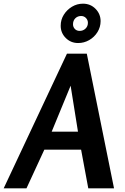

<svg xmlns="http://www.w3.org/2000/svg" viewBox="-75 -1024 680 1044"><path d="M397 -732 545 0H405L366 -210H166L69 0H-55L289 -732ZM309 -558 206 -308H349ZM376 -1004Q417 -1004 444.5 -976Q472 -948 472 -909Q472 -877 455 -849.5Q438 -822 410 -806Q382 -790 350 -790Q310 -790 282.5 -817.5Q255 -845 255 -884Q255 -917 272 -944Q289 -971 316.5 -987.5Q344 -1004 376 -1004ZM366 -937Q347 -937 334.5 -924.5Q322 -912 322 -892Q322 -877 332 -866.5Q342 -856 358 -856Q377 -856 390 -868.5Q403 -881 403 -900Q403 -915 392.5 -926Q382 -937 366 -937Z"/></svg>

Font: Rosario
Style: Bold Italic
Weight: 700
Italic angle: -8.05°
Designer: Hector Gatti
Foundry: Omnibus Type
Version: Version 1.101; ttfautohint (v1.8.1.43-b0c9)